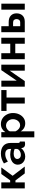

<svg xmlns="http://www.w3.org/2000/svg" viewBox="1730 -2303 786 4286"><g transform="rotate(-90 2123.0 -160.0)"><path d="M61 0V-524H195V-326H240L382 -524H528L342 -271L548 0H395L238 -208H195V0Z M590 -155Q590 -206 618.5 -244.5Q647 -283 698 -304Q749 -325 815 -325Q848 -325 882 -319.5Q916 -314 941 -304V-332Q941 -382 911.5 -409Q882 -436 824 -436Q781 -436 742 -421Q703 -406 660 -377L617 -465Q669 -499 723.5 -516Q778 -533 838 -533Q950 -533 1012.5 -477Q1075 -421 1075 -317V-150Q1075 -128 1082 -119.5Q1089 -111 1107 -109V0Q1089 4 1074.5 5.5Q1060 7 1050 7Q1010 7 989 -11Q968 -29 964 -55L961 -82Q926 -37 875.5 -13.5Q825 10 772 10Q719 10 678 -11.5Q637 -33 613.5 -70.5Q590 -108 590 -155ZM916 -128Q941 -152 941 -174V-227Q889 -248 836 -248Q783 -248 750 -225.5Q717 -203 717 -166Q717 -136 741 -112Q765 -88 810 -88Q840 -88 868.5 -99Q897 -110 916 -128Z M1514 10Q1452 10 1406 -18Q1360 -46 1334 -92V213H1200V-524H1317V-434Q1346 -480 1392.5 -506.5Q1439 -533 1498 -533Q1569 -533 1624 -496.5Q1679 -460 1711 -398.5Q1743 -337 1743 -263Q1743 -186 1713.5 -124.5Q1684 -63 1632.5 -26.5Q1581 10 1514 10ZM1469 -104Q1510 -104 1540.5 -126.5Q1571 -149 1588.5 -185.5Q1606 -222 1606 -263Q1606 -307 1587 -342.5Q1568 -378 1535.5 -398.5Q1503 -419 1461 -419Q1423 -419 1385 -394Q1347 -369 1334 -331V-208Q1352 -164 1389 -134Q1426 -104 1469 -104Z M1955 0V-407H1789V-524H2256V-407H2089V0Z M2331 0V-523H2465V-179L2700 -524H2822V0H2688V-336L2456 0Z M2944 0V-524H3078V-324H3290V-524H3424V0H3290V-212H3078V0Z M3547 0V-524H3681V-359H3773Q3868 -359 3918 -311Q3968 -263 3968 -184Q3968 -103 3920.5 -51.5Q3873 0 3782 0ZM4050 0V-523H4184V0ZM3681 -102H3761Q3802 -102 3821 -125.5Q3840 -149 3840 -183Q3840 -216 3822 -238.5Q3804 -261 3760 -261H3681Z"/></g></svg>

Font: Raleway
Style: Bold
Weight: 700
Designer: Matt McInerney, Pablo Impallari, Rodrigo Fuenzalida
Foundry: Matt McInerney, Pablo Impallari, Rodrigo Fuenzalida
Version: Version 4.026